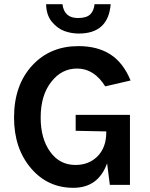

<svg xmlns="http://www.w3.org/2000/svg" viewBox="-20 -882 717 916"><path d="M200 -862H278Q286 -796 352 -796Q392 -796 410 -813Q428 -830 431 -862H508Q497 -722 356 -722Q320 -722 287 -734Q254 -746 227.5 -778Q201 -810 200 -862ZM47 -321Q47 -477 135 -571Q220 -662 354 -662Q445 -662 506.5 -622.5Q568 -583 603 -498L482 -470Q429 -555 348 -555Q274 -555 225 -492Q174 -428 174 -321Q174 -220 220 -157Q265 -95 340 -95Q404 -95 445 -136Q487 -178 487 -251V-255L341 -258V-334H600V0H504L491 -103Q449 14 330 14Q208 14 129 -78Q47 -173 47 -321Z"/></svg>

Font: Karmilla
Style: Bold
Weight: 700
Designer: Jonathan Pinhorn
Version: Version 1.000